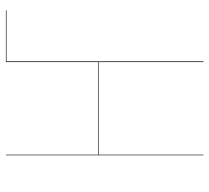

<svg xmlns="http://www.w3.org/2000/svg" viewBox="-50 -670 720 661"><g transform="rotate(-90 310.5 -340.0)"><path d="M605 -680.2V-678.2H429.2V0H426.8V-359.9H107.9V0H106V-680.2H107.9V-361.8H426.8V-680.2Z"/></g></svg>

Font: Fira Sans Compressed Two
Style: Regular
Weight: 100
Width: 1
Designer: Carrois Corporate & Edenspiekermann AG
Foundry: Carrois Corporate GbR & Edenspiekermann AG
Version: Version 4.203;PS 004.203;hotconv 1.0.88;makeotf.lib2.5.64775